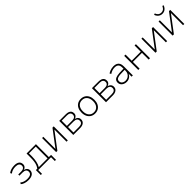

<svg xmlns="http://www.w3.org/2000/svg" viewBox="520 -2628 4694 4694"><g transform="rotate(-45 2867.0 -281.0)"><path d="M246 8Q185 8 129 -9.5Q73 -27 42 -58L63 -95Q98 -63 145.5 -48.5Q193 -34 246 -34Q328 -34 363 -60Q398 -86 398 -133Q398 -180 366.5 -204Q335 -228 277 -228H166V-268H269Q320 -268 351.5 -291.5Q383 -315 383 -358Q383 -402 351 -427.5Q319 -453 253 -453Q202 -453 157 -439.5Q112 -426 71 -394L50 -433Q92 -465 144 -480Q196 -495 253 -495Q343 -495 386 -459Q429 -423 429 -358Q429 -315 399.5 -284Q370 -253 320 -245V-252Q358 -249 386 -233Q414 -217 429.5 -191.5Q445 -166 445 -133Q445 -70 396 -31Q347 8 246 8Z M547 131V-40H595Q624 -77 640.5 -121Q657 -165 664.5 -219.5Q672 -274 672 -339V-487H996V-40H1072V131H1031V0H588V131ZM648 -40H951V-448H716V-338Q715 -250 698.5 -173Q682 -96 648 -40Z M1208 0V-487H1251V-47H1236L1568 -487H1611V0H1568V-440H1583L1251 0Z M1801 0V-487H2028Q2082 -487 2118.5 -472.5Q2155 -458 2173.5 -430Q2192 -402 2192 -358Q2192 -315 2162.5 -284Q2133 -253 2086 -245V-252Q2122 -249 2149.5 -233.5Q2177 -218 2192 -192Q2207 -166 2207 -133Q2207 -71 2161.5 -35.5Q2116 0 2036 0ZM1847 -40H2040Q2098 -40 2129.5 -63.5Q2161 -87 2161 -133Q2161 -180 2129.5 -204Q2098 -228 2040 -228H1847ZM1847 -267H2032Q2086 -267 2116 -291Q2146 -315 2146 -358Q2146 -402 2116 -425Q2086 -448 2032 -448H1847Z M2552 8Q2484 8 2434 -23.5Q2384 -55 2356.5 -111.5Q2329 -168 2329 -244Q2329 -320 2356.5 -376.5Q2384 -433 2434 -464Q2484 -495 2552 -495Q2620 -495 2670 -464Q2720 -433 2747 -376.5Q2774 -320 2774 -244Q2774 -168 2747 -111.5Q2720 -55 2670 -23.5Q2620 8 2552 8ZM2551 -34Q2633 -34 2680.5 -90Q2728 -146 2728 -244Q2728 -341 2680.5 -397Q2633 -453 2552 -453Q2471 -453 2423 -397Q2375 -341 2375 -244Q2375 -146 2423 -90Q2471 -34 2551 -34Z M2932 0V-487H3159Q3213 -487 3249.5 -472.5Q3286 -458 3304.5 -430Q3323 -402 3323 -358Q3323 -315 3293.5 -284Q3264 -253 3217 -245V-252Q3253 -249 3280.5 -233.5Q3308 -218 3323 -192Q3338 -166 3338 -133Q3338 -71 3292.5 -35.5Q3247 0 3167 0ZM2978 -40H3171Q3229 -40 3260.5 -63.5Q3292 -87 3292 -133Q3292 -180 3260.5 -204Q3229 -228 3171 -228H2978ZM2978 -267H3163Q3217 -267 3247 -291Q3277 -315 3277 -358Q3277 -402 3247 -425Q3217 -448 3163 -448H2978Z M3643 8Q3595 8 3555.5 -11Q3516 -30 3493.5 -62Q3471 -94 3471 -134Q3471 -190 3500.5 -221Q3530 -252 3595.5 -264.5Q3661 -277 3768 -277H3826V-237H3770Q3699 -237 3650.5 -232.5Q3602 -228 3573.5 -217Q3545 -206 3532 -187Q3519 -168 3519 -138Q3519 -91 3554.5 -62.5Q3590 -34 3646 -34Q3694 -34 3732 -56.5Q3770 -79 3792 -117Q3814 -155 3814 -202V-318Q3814 -387 3782 -420Q3750 -453 3684 -453Q3638 -453 3597 -440Q3556 -427 3512 -398L3491 -437Q3518 -455 3550 -468Q3582 -481 3616 -488Q3650 -495 3683 -495Q3739 -495 3778.5 -476Q3818 -457 3839 -418Q3860 -379 3860 -318V0H3816V-117H3822Q3810 -82 3785 -53.5Q3760 -25 3724 -8.5Q3688 8 3643 8Z M4048 0V-487H4094V-273H4407V-487H4453V0H4407V-233H4094V0Z M4643 0V-487H4686V-47H4671L5003 -487H5046V0H5003V-440H5018L4686 0Z M5236 0V-487H5279V-47H5264L5596 -487H5639V0H5596V-440H5611L5279 0ZM5437 -553Q5404 -553 5372.5 -566Q5341 -579 5315.5 -606.5Q5290 -634 5274 -679L5310 -693Q5329 -642 5360.5 -617Q5392 -592 5437 -592Q5483 -592 5513.5 -613.5Q5544 -635 5572 -692L5606 -679Q5586 -631 5559.5 -603.5Q5533 -576 5502 -564.5Q5471 -553 5437 -553Z"/></g></svg>

Font: Nunito Sans 10pt ExtraLight
Style: Regular
Weight: 250
Designer: Vernon Adams
Foundry: Vernon Adams
Version: Version 3.101;gftools[0.9.27]